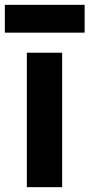

<svg xmlns="http://www.w3.org/2000/svg" viewBox="-51 -757 370 794"><path d="M206 -539V17H60V-539ZM299 -622H-31V-737H299Z"/></svg>

Font: Repo
Style: Bold
Weight: 700
Designer: Stefan Peev
Foundry: Context Ltd
Version: Version 001.000